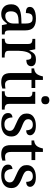

<svg xmlns="http://www.w3.org/2000/svg" viewBox="1115 -1918 813 3083"><g transform="rotate(90 1521.5 -376.5)"><path d="M204 10Q138 10 93.5 -29.5Q49 -69 49 -151Q49 -231 105 -269.5Q161 -308 276 -312L358 -315V-373Q358 -409 352.5 -436Q347 -463 329 -478.5Q311 -494 274 -494Q221 -494 205 -463Q189 -432 189 -385Q141 -385 116 -399.5Q91 -414 91 -449Q91 -484 116 -505.5Q141 -527 183.5 -537Q226 -547 278 -547Q373 -547 420.5 -508Q468 -469 468 -375V-117Q468 -75 482 -60Q496 -45 530 -45H533V0H384L367 -81H358Q337 -54 317 -33.5Q297 -13 271 -1.5Q245 10 204 10ZM236 -55Q292 -55 325 -92Q358 -129 358 -191V-270L299 -267Q222 -264 192 -233.5Q162 -203 162 -146Q162 -55 236 -55Z M602 0V-45H605Q639 -45 662.5 -57.5Q686 -70 686 -117V-423Q686 -467 663 -479Q640 -491 607 -491H604V-536H771L790 -443H795Q808 -473 823.5 -496.5Q839 -520 864.5 -533.5Q890 -547 933 -547Q989 -547 1016 -527Q1043 -507 1043 -471Q1043 -436 1018.5 -414.5Q994 -393 941 -393Q941 -434 929.5 -453.5Q918 -473 889 -473Q861 -473 843 -452Q825 -431 815 -399Q805 -367 800.5 -333Q796 -299 796 -273V-112Q796 -68 819.5 -56.5Q843 -45 875 -45H904V0Z M1299 10Q1225 10 1189 -24.5Q1153 -59 1153 -146V-476H1078V-519Q1099 -519 1122 -528Q1145 -537 1161 -554Q1192 -586 1207 -659H1263V-536H1393V-476H1263V-146Q1263 -97 1282.5 -74Q1302 -51 1337 -51Q1355 -51 1371 -53Q1387 -55 1402 -58V-8Q1389 -2 1360 4Q1331 10 1299 10Z M1589 -633Q1561 -633 1542.5 -648Q1524 -663 1524 -698Q1524 -734 1542.5 -748.5Q1561 -763 1589 -763Q1615 -763 1634.5 -748.5Q1654 -734 1654 -698Q1654 -663 1634.5 -648Q1615 -633 1589 -633ZM1446 0V-45H1459Q1479 -45 1497 -49.5Q1515 -54 1526.5 -68Q1538 -82 1538 -111V-425Q1538 -454 1526.5 -468Q1515 -482 1497 -486.5Q1479 -491 1459 -491H1454V-536H1648V-115Q1648 -84 1659.5 -69.5Q1671 -55 1689 -50Q1707 -45 1727 -45H1740V0Z M1970 10Q1885 10 1840 -18.5Q1795 -47 1795 -99Q1795 -128 1807 -143Q1819 -158 1836 -164Q1853 -170 1866 -170Q1866 -115 1891.5 -78Q1917 -41 1974 -41Q2027 -41 2054 -65Q2081 -89 2081 -126Q2081 -150 2070.5 -166Q2060 -182 2033 -197Q2006 -212 1958 -232Q1906 -254 1871.5 -275.5Q1837 -297 1820 -326.5Q1803 -356 1803 -400Q1803 -471 1856.5 -508.5Q1910 -546 1998 -546Q2076 -546 2114 -518Q2152 -490 2152 -454Q2152 -425 2132 -408Q2112 -391 2072 -391Q2072 -441 2050.5 -469Q2029 -497 1985 -497Q1939 -497 1916.5 -476.5Q1894 -456 1894 -422Q1894 -397 1906.5 -380.5Q1919 -364 1946.5 -349.5Q1974 -335 2022 -317Q2097 -287 2134.5 -251Q2172 -215 2172 -152Q2172 -73 2117 -31.5Q2062 10 1970 10Z M2456 10Q2382 10 2346 -24.5Q2310 -59 2310 -146V-476H2235V-519Q2256 -519 2279 -528Q2302 -537 2318 -554Q2349 -586 2364 -659H2420V-536H2550V-476H2420V-146Q2420 -97 2439.5 -74Q2459 -51 2494 -51Q2512 -51 2528 -53Q2544 -55 2559 -58V-8Q2546 -2 2517 4Q2488 10 2456 10Z M2798 10Q2713 10 2668 -18.5Q2623 -47 2623 -99Q2623 -128 2635 -143Q2647 -158 2664 -164Q2681 -170 2694 -170Q2694 -115 2719.5 -78Q2745 -41 2802 -41Q2855 -41 2882 -65Q2909 -89 2909 -126Q2909 -150 2898.5 -166Q2888 -182 2861 -197Q2834 -212 2786 -232Q2734 -254 2699.5 -275.5Q2665 -297 2648 -326.5Q2631 -356 2631 -400Q2631 -471 2684.5 -508.5Q2738 -546 2826 -546Q2904 -546 2942 -518Q2980 -490 2980 -454Q2980 -425 2960 -408Q2940 -391 2900 -391Q2900 -441 2878.5 -469Q2857 -497 2813 -497Q2767 -497 2744.5 -476.5Q2722 -456 2722 -422Q2722 -397 2734.5 -380.5Q2747 -364 2774.5 -349.5Q2802 -335 2850 -317Q2925 -287 2962.5 -251Q3000 -215 3000 -152Q3000 -73 2945 -31.5Q2890 10 2798 10Z"/></g></svg>

Font: Noto Serif NP Hmong Medium
Style: Regular
Weight: 500
Designer: Dalton Maag Ltd
Foundry: Dalton Maag Ltd
Version: Version 1.001; ttfautohint (v1.8.4.7-5d5b)